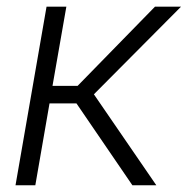

<svg xmlns="http://www.w3.org/2000/svg" viewBox="-20 -548 556 568"><path d="M371.6 0H442.4L257.8 -269L515.6 -528.3H438.5L209.5 -293.9H135.3L176.3 -528.3H117.7L25.9 0H84.5L126.5 -242.2H206.1Z"/></svg>

Font: Roboto Light
Style: Italic
Weight: 300
Italic angle: -12°
Designer: Google
Version: Version 2.137; 2017